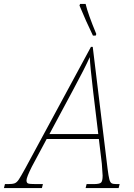

<svg xmlns="http://www.w3.org/2000/svg" viewBox="-80 -951 678 971"><path d="M525 -20 520 0H353L358 -20H393Q423 -20 431 -27.5Q439 -35 439 -63Q439 -67 435 -123L420 -248H156L81 -108Q54 -54 54 -39Q54 -26 62.5 -23Q71 -20 103 -20H137L132 0H-60L-55 -20H-40Q-17 -20 -6 -24Q5 -28 15 -43Q25 -58 47 -98L380 -714H389L464 -98Q469 -59 473 -44Q477 -29 484 -24.5Q491 -20 509 -20ZM417 -273 391 -489Q376 -616 374 -662Q349 -606 288 -493L170 -273ZM322 -923 325 -931H353Q365 -880 407 -779L404 -771H390Q355 -843 322 -923Z"/></svg>

Font: Noto Serif NarrowThin
Style: Italic
Weight: 250
Width: 4
Italic angle: -12°
Designer: Monotype Design Team
Foundry: Monotype Imaging Inc.
Version: Version 1.001